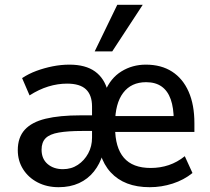

<svg xmlns="http://www.w3.org/2000/svg" viewBox="-20 -770 873 799"><path d="M224 9Q175 9 136.5 -11Q98 -31 76 -66Q54 -101 54 -145Q54 -198 83 -230Q112 -262 170 -276Q228 -290 315 -290H380V-225H321Q263 -225 225 -218.5Q187 -212 170 -195Q153 -178 153 -147Q153 -109 178 -87.5Q203 -66 242 -66Q277 -66 304 -84Q331 -102 347 -131.5Q363 -161 363 -197V-327Q363 -374 338 -398Q313 -422 259 -422Q220 -422 181 -410Q142 -398 103 -373L72 -445Q99 -463 131.5 -475Q164 -487 199 -494Q234 -501 269 -501Q336 -501 375.5 -472.5Q415 -444 429 -389H417Q440 -445 485.5 -473Q531 -501 587 -501Q651 -501 696 -472Q741 -443 765 -388.5Q789 -334 789 -257V-221H443V-287H720L703 -269Q703 -321 690.5 -356.5Q678 -392 652.5 -410Q627 -428 588 -428Q526 -428 492.5 -383.5Q459 -339 459 -257V-239Q459 -156 495.5 -113.5Q532 -71 607 -71Q647 -71 682.5 -83Q718 -95 749 -120L781 -50Q745 -21 698.5 -6Q652 9 603 9Q550 9 509.5 -6.5Q469 -22 440.5 -53Q412 -84 398 -129H408Q396 -88 371 -56.5Q346 -25 309 -8Q272 9 224 9ZM374 -556 468 -750H574L447 -556Z"/></svg>

Font: Nunito Sans 10pt SemiCondensed SemiBold
Style: Regular
Weight: 600
Width: 4
Designer: Vernon Adams
Foundry: Vernon Adams
Version: Version 3.101;gftools[0.9.27]